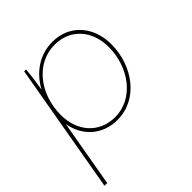

<svg xmlns="http://www.w3.org/2000/svg" viewBox="-195 -665 1004 1004"><g transform="rotate(-45 307.5 -162.5)"><path d="M7 200H27L92 -171C110 -67 188 5 299 5C453 5 556 -141 556 -298C556 -428 473 -525 347 -525C249 -525 174 -469 130 -389C135 -420 143 -471 147 -520H133ZM301 -14C182 -14 107 -103 107 -223C107 -376 205 -506 344 -506C461 -506 536 -418 536 -297C536 -148 438 -14 301 -14Z"/></g></svg>

Font: Fixel Text 20240404 Thin
Style: Italic
Weight: 100
Width: 4
Italic angle: -10°
Designer: AlfaBravo + MacPaw
Foundry: Kyrylo Tkachov, Marchela Mozhyna, Serhii Makarenko, Maria Weinstein, Zakhar Kryvoshyya
Version: Version 1.211;Glyphs 3.2 (3225)